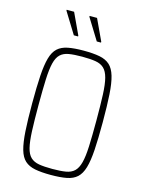

<svg xmlns="http://www.w3.org/2000/svg" viewBox="-131 -965 789 1051"><g transform="rotate(15 263.0 -440.0)"><path d="M262 8Q209 8 173 1Q137 -6 115 -26Q93 -46 82 -85Q71 -124 67 -187Q63 -250 63 -344Q63 -438 67 -501Q71 -564 82 -603Q93 -642 115 -662Q137 -682 173 -689Q209 -696 262 -696Q316 -696 352 -689Q388 -682 410 -662Q432 -642 443.5 -603Q455 -564 459 -501Q463 -438 463 -344Q463 -250 459 -187Q455 -124 443.5 -85Q432 -46 410 -26Q388 -6 352 1Q316 8 262 8ZM262 -26Q308 -26 338 -31Q368 -36 386 -53Q404 -70 413 -104.5Q422 -139 424.5 -197Q427 -255 427 -344Q427 -433 424.5 -491Q422 -549 413 -583.5Q404 -618 386 -635Q368 -652 338 -657Q308 -662 262 -662Q216 -662 186.5 -657Q157 -652 139 -635Q121 -618 112.5 -583.5Q104 -549 101.5 -491Q99 -433 99 -344Q99 -255 101.5 -197Q104 -139 112.5 -104.5Q121 -70 139 -53Q157 -36 186.5 -31Q216 -26 262 -26ZM341 -763H317L243 -883V-888H285L341 -768ZM211 -763H187L113 -883V-888H155L211 -768Z"/></g></svg>

Font: Saira Condensed Thin
Style: Regular
Weight: 250
Width: 3
Designer: Hector Gatti with collaboration of the Omnibus-Type team
Foundry: Omnibus-Type
Version: Version 1.101